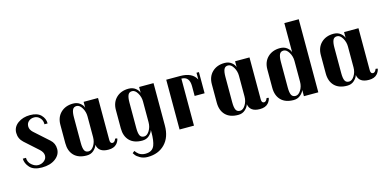

<svg xmlns="http://www.w3.org/2000/svg" viewBox="-78 -1137 3535 1751"><g transform="rotate(-15 1689.5 -261.5)"><path d="M322 -206Q361 -172 361 -117.5Q361 -63 312 -26.5Q263 10 184.5 10Q106 10 70.5 -29.5Q35 -69 35 -113H65Q65 -72 95.5 -46Q126 -20 157.5 -20Q189 -20 213.5 -39.5Q238 -59 238 -89Q238 -119 207 -148L80 -262Q38 -300 38 -355.5Q38 -411 85.5 -445.5Q133 -480 201 -480Q269 -480 303 -446Q337 -412 337 -365H307V-372Q307 -403 285 -426.5Q263 -450 232 -450Q201 -450 180 -432Q159 -414 159 -383.5Q159 -353 187 -327Z M864 -40Q884 -40 896 -72L915 -69Q915 -59 907.5 -43.5Q900 -28 890 -18Q864 10 812 10Q719 10 707 -64Q699 -37 673 -13.5Q647 10 607 10Q529 10 487.5 -32.5Q446 -75 446 -149V-322Q446 -394 490.5 -437Q535 -480 607 -480Q646 -480 672.5 -459Q699 -438 705 -414V-470H841V-74Q841 -40 864 -40ZM705 -334Q705 -376 683 -413Q661 -450 632.5 -450Q604 -450 593.5 -426Q583 -402 583 -356V-115Q583 -66 594 -44Q605 -22 633 -22Q661 -22 683 -57Q705 -92 705 -137Z M1365 -470V-70Q1365 41 1303.5 104Q1242 167 1141 167Q1101 167 1070 149.5Q1039 132 1028 115L1016 98L1036 82Q1039 88 1049 98.5Q1059 109 1068 116Q1094 133 1127.5 133Q1161 133 1182 120.5Q1203 108 1214 82Q1231 39 1231 -44V-64Q1223 -37 1197 -13.5Q1171 10 1131 10Q1053 10 1011.5 -32.5Q970 -75 970 -149V-322Q970 -394 1014.5 -437Q1059 -480 1131 -480Q1170 -480 1196.5 -459Q1223 -438 1229 -414V-470ZM1229 -334Q1229 -376 1207 -413Q1185 -450 1156.5 -450Q1128 -450 1117.5 -426Q1107 -402 1107 -356V-115Q1107 -66 1118 -44Q1129 -22 1157 -22Q1185 -22 1207 -57Q1229 -92 1229 -137Z M1791 -260H1697V-352Q1697 -444 1621 -444V0H1485V-470H1616Q1731 -470 1768 -396V-460H1791Z M2294 -40Q2314 -40 2326 -72L2345 -69Q2345 -59 2337.5 -43.5Q2330 -28 2320 -18Q2294 10 2242 10Q2149 10 2137 -64Q2129 -37 2103 -13.5Q2077 10 2037 10Q1959 10 1917.5 -32.5Q1876 -75 1876 -149V-322Q1876 -394 1920.5 -437Q1965 -480 2037 -480Q2076 -480 2102.5 -459Q2129 -438 2135 -414V-470H2271V-74Q2271 -40 2294 -40ZM2135 -334Q2135 -376 2113 -413Q2091 -450 2062.5 -450Q2034 -450 2023.5 -426Q2013 -402 2013 -356V-115Q2013 -66 2024 -44Q2035 -22 2063 -22Q2091 -22 2113 -57Q2135 -92 2135 -137Z M2795 0H2659V-58Q2649 -32 2623 -11Q2597 10 2561 10Q2483 10 2441.5 -32.5Q2400 -75 2400 -149V-322Q2400 -394 2444.5 -437Q2489 -480 2561 -480Q2600 -480 2626.5 -459Q2653 -438 2659 -414V-690H2795ZM2659 -334Q2659 -376 2637 -413Q2615 -450 2586.5 -450Q2558 -450 2547.5 -426Q2537 -402 2537 -356V-115Q2537 -66 2548 -44Q2559 -22 2587 -22Q2615 -22 2637 -57Q2659 -92 2659 -137Z M3323 -40Q3343 -40 3355 -72L3374 -69Q3374 -59 3366.5 -43.5Q3359 -28 3349 -18Q3323 10 3271 10Q3178 10 3166 -64Q3158 -37 3132 -13.5Q3106 10 3066 10Q2988 10 2946.5 -32.5Q2905 -75 2905 -149V-322Q2905 -394 2949.5 -437Q2994 -480 3066 -480Q3105 -480 3131.5 -459Q3158 -438 3164 -414V-470H3300V-74Q3300 -40 3323 -40ZM3164 -334Q3164 -376 3142 -413Q3120 -450 3091.5 -450Q3063 -450 3052.5 -426Q3042 -402 3042 -356V-115Q3042 -66 3053 -44Q3064 -22 3092 -22Q3120 -22 3142 -57Q3164 -92 3164 -137Z"/></g></svg>

Font: Trochut
Style: Bold
Weight: 700
Designer: Andreu Balius
Foundry: Andreu Balius
Version: Version 1.001